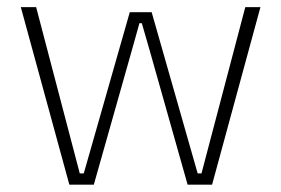

<svg xmlns="http://www.w3.org/2000/svg" viewBox="-20 -506 771 526"><path d="M170 0 37 -486.5H79L198.5 -31H209.5L335.5 -472.5H395.5L521.5 -31H532L652 -486.5H693.5L561 0H494L390 -368L368.5 -442.5H362L341 -367.5L237 0Z"/></svg>

Font: Anek Bangla Medium ExtraLight
Style: Regular
Weight: 250
Version: Version 1.003